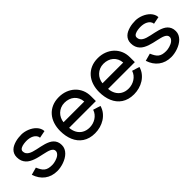

<svg xmlns="http://www.w3.org/2000/svg" viewBox="99 -1192 1894 1894"><g transform="rotate(-45 1046.5 -245.0)"><path d="M442.1 -360Q441.2 -381.1 432.4 -399.5Q423.7 -418 409.5 -433.3Q395.3 -448.6 376.9 -460.6Q358.5 -472.5 338.3 -480.7Q318.1 -488.8 297.3 -493.2Q276.5 -497.6 257.3 -497.6Q237.2 -497.6 214.9 -495.2Q192.6 -492.8 171.3 -486.9Q150 -481 130.8 -471.6Q111.6 -462.2 97.1 -448.1Q82.6 -434.1 74.2 -415Q65.7 -395.9 65.7 -370.8Q65.7 -340.6 74.5 -318.3Q83.4 -296 98.7 -279.5Q114 -262.9 134.2 -251.7Q154.4 -240.5 177.4 -232.4Q200.3 -224.2 224.2 -218.8Q248.2 -213.3 271.1 -208.2Q294.1 -203.1 314.3 -197.9Q334.5 -192.7 349.8 -185.4Q365.1 -178 374 -167.8Q382.8 -157.6 382.8 -142.8Q382.8 -130.5 376.4 -120.2Q370 -109.9 359.8 -101.5Q349.6 -93.1 336.2 -87Q322.9 -80.9 309.2 -76.9Q295.5 -72.9 282.5 -70.9Q269.4 -69 259.3 -69Q230.5 -69 210.3 -74.3Q190.2 -79.6 175.4 -91.2Q160.5 -102.9 149.4 -121.2Q138.3 -139.4 127.1 -165.3L48.8 -143.7Q60.3 -107.8 79.6 -79.4Q98.9 -51 125 -31.4Q151.1 -11.7 183.6 -1.4Q216.1 8.9 254.2 8.9Q275.3 8.9 299.1 4.6Q322.9 0.4 346.5 -7.9Q370.1 -16.2 391.8 -28.8Q413.5 -41.4 430.1 -58Q446.7 -74.6 456.5 -95.3Q466.3 -116.1 466.3 -140.9Q466.3 -169.3 457.4 -189.6Q448.5 -210 433.2 -224.7Q418 -239.4 397.5 -249.2Q377.1 -259 354.2 -265.9Q331.3 -272.8 307.1 -277.8Q283 -282.7 260.1 -287.8Q237.2 -292.8 216.7 -299.1Q196.3 -305.4 181 -314.9Q165.8 -324.5 156.9 -337.9Q147.9 -351.3 147.9 -370.8Q147.9 -381.3 153.4 -388.9Q158.9 -396.5 167.9 -401.6Q176.9 -406.7 187.9 -410Q199 -413.2 210.4 -414.9Q221.9 -416.6 232.3 -417.2Q242.7 -417.8 249.8 -417.8Q267.3 -417.8 286.9 -414.1Q306.4 -410.3 323.1 -401.5Q339.7 -392.7 351.4 -378.8Q363 -364.9 365.2 -344.8Z M930.4 -169.2Q922.9 -145.3 907.8 -126.6Q892.8 -108 873 -95.2Q853.1 -82.3 830 -75.6Q806.8 -69 782.3 -69Q760.4 -69 741.2 -73.9Q722 -78.9 706.3 -88Q690.6 -97 678.2 -109.9Q665.8 -122.7 657 -138.4Q648.3 -154.2 643.2 -172.5Q638.1 -190.8 636.6 -210.8H1009.9V-278.1Q1009.9 -327.5 992.1 -367.9Q974.4 -408.2 943.1 -437.1Q911.7 -465.9 869.8 -481.8Q827.8 -497.6 778.9 -497.6Q724.4 -497.6 681.9 -478.9Q639.5 -460.2 610.6 -427.2Q581.7 -394.3 566.7 -349.2Q551.8 -304.1 551.8 -251Q551.8 -215.1 557.9 -181.9Q564.1 -148.7 576.3 -119.7Q588.5 -90.7 607.4 -67.1Q626.2 -43.5 651.6 -26.4Q677 -9.4 709.2 -0.2Q741.5 8.9 780.4 8.9Q818 8.9 854.4 -1.1Q890.7 -11.1 921.3 -30.5Q951.9 -49.9 974.9 -78.7Q997.8 -107.5 1008.4 -145.1ZM636.6 -288.7Q639.2 -315.1 650.5 -338.6Q661.7 -362.1 680.3 -379.8Q698.9 -397.6 724 -408.1Q749.1 -418.6 778.9 -418.6Q809.1 -418.6 835 -409.8Q861 -401 880.3 -384.3Q899.7 -367.6 911.6 -343.3Q923.6 -319.1 925.8 -288.7Z M1473.9 -169.2Q1466.3 -145.3 1451.3 -126.6Q1436.3 -108 1416.4 -95.2Q1396.6 -82.3 1373.4 -75.6Q1350.2 -69 1325.8 -69Q1303.8 -69 1284.7 -73.9Q1265.5 -78.9 1249.8 -88Q1234 -97 1221.6 -109.9Q1209.2 -122.7 1200.5 -138.4Q1191.8 -154.2 1186.6 -172.5Q1181.5 -190.8 1180.1 -210.8H1553.3V-278.1Q1553.3 -327.5 1535.6 -367.9Q1517.8 -408.2 1486.5 -437.1Q1455.2 -465.9 1413.2 -481.8Q1371.2 -497.6 1322.4 -497.6Q1267.8 -497.6 1225.4 -478.9Q1183 -460.2 1154.1 -427.2Q1125.1 -394.3 1110.2 -349.2Q1095.2 -304.1 1095.2 -251Q1095.2 -215.1 1101.4 -181.9Q1107.5 -148.7 1119.8 -119.7Q1132 -90.7 1150.8 -67.1Q1169.7 -43.5 1195.1 -26.4Q1220.5 -9.4 1252.7 -0.2Q1284.9 8.9 1323.9 8.9Q1361.5 8.9 1397.8 -1.1Q1434.2 -11.1 1464.8 -30.5Q1495.4 -49.9 1518.3 -78.7Q1541.3 -107.5 1551.9 -145.1ZM1180.1 -288.7Q1182.6 -315.1 1193.9 -338.6Q1205.2 -362.1 1223.8 -379.8Q1242.3 -397.6 1267.5 -408.1Q1292.6 -418.6 1322.4 -418.6Q1352.5 -418.6 1378.5 -409.8Q1404.4 -401 1423.8 -384.3Q1443.1 -367.6 1455.1 -343.3Q1467 -319.1 1469.2 -288.7Z M2032 -360Q2031 -381.1 2022.3 -399.5Q2013.5 -418 1999.3 -433.3Q1985.1 -448.6 1966.7 -460.6Q1948.4 -472.5 1928.2 -480.7Q1908 -488.8 1887.1 -493.2Q1866.3 -497.6 1847.2 -497.6Q1827 -497.6 1804.7 -495.2Q1782.5 -492.8 1761.2 -486.9Q1739.9 -481 1720.6 -471.6Q1701.4 -462.2 1687 -448.1Q1672.5 -434.1 1664 -415Q1655.5 -395.9 1655.5 -370.8Q1655.5 -340.6 1664.4 -318.3Q1673.2 -296 1688.5 -279.5Q1703.9 -262.9 1724.1 -251.7Q1744.3 -240.5 1767.2 -232.4Q1790.2 -224.2 1814.1 -218.8Q1838 -213.3 1861 -208.2Q1883.9 -203.1 1904.1 -197.9Q1924.3 -192.7 1939.6 -185.4Q1955 -178 1963.8 -167.8Q1972.7 -157.6 1972.7 -142.8Q1972.7 -130.5 1966.2 -120.2Q1959.8 -109.9 1949.6 -101.5Q1939.5 -93.1 1926.1 -87Q1912.7 -80.9 1899 -76.9Q1885.4 -72.9 1872.3 -70.9Q1859.3 -69 1849.1 -69Q1820.3 -69 1800.2 -74.3Q1780 -79.6 1765.2 -91.2Q1750.4 -102.9 1739.3 -121.2Q1728.1 -139.4 1716.9 -165.3L1638.7 -143.7Q1650.1 -107.8 1669.4 -79.4Q1688.7 -51 1714.8 -31.4Q1741 -11.7 1773.4 -1.4Q1805.9 8.9 1844 8.9Q1865.1 8.9 1888.9 4.6Q1912.7 0.4 1936.3 -7.9Q1960 -16.2 1981.6 -28.8Q2003.3 -41.4 2019.9 -58Q2036.5 -74.6 2046.3 -95.3Q2056.2 -116.1 2056.2 -140.9Q2056.2 -169.3 2047.2 -189.6Q2038.3 -210 2023.1 -224.7Q2007.8 -239.4 1987.4 -249.2Q1966.9 -259 1944 -265.9Q1921.1 -272.8 1897 -277.8Q1872.8 -282.7 1849.9 -287.8Q1827 -292.8 1806.6 -299.1Q1786.1 -305.4 1770.9 -314.9Q1755.6 -324.5 1746.7 -337.9Q1737.8 -351.3 1737.8 -370.8Q1737.8 -381.3 1743.3 -388.9Q1748.8 -396.5 1757.8 -401.6Q1766.7 -406.7 1777.8 -410Q1788.8 -413.2 1800.3 -414.9Q1811.8 -416.6 1822.1 -417.2Q1832.5 -417.8 1839.6 -417.8Q1857.2 -417.8 1876.7 -414.1Q1896.2 -410.3 1912.9 -401.5Q1929.6 -392.7 1941.2 -378.8Q1952.9 -364.9 1955.1 -344.8Z"/></g></svg>

Font: SaysetthaMai Thin
Style: Regular
Weight: 100
Designer: John M. Durdin
Foundry: Lao Script for Windows
Version: Version 1.101